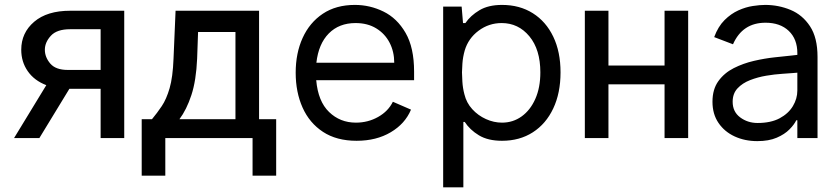

<svg xmlns="http://www.w3.org/2000/svg" viewBox="-20 -573 3487 797"><path d="M271.3 -528.4H495.7V0H397.7V-204.5H268.1L143.5 0H38.4L172.2 -219.5Q122.2 -238.6 95.2 -277.5Q68.2 -316.4 68.2 -366.5Q68.2 -436.8 121.8 -482.6Q175.4 -528.4 271.3 -528.4ZM261.4 -282.7H397.7V-451.7H271.3Q215.9 -451.7 191.1 -424.5Q166.2 -397.4 166.2 -366.5Q166.2 -335.6 188.7 -309.1Q211.3 -282.7 261.4 -282.7Z M568.2 -78.1H610.8Q632.1 -103.7 651.5 -132.5Q670.8 -161.2 684.1 -207Q697.4 -252.8 700.3 -329.5L708.8 -528.4H1055.4V-78.1H1126.4V156.2H1028.4V0H666.2V156.2H568.2ZM798.3 -329.5Q794.4 -239 774.5 -178.4Q754.6 -117.9 724.8 -78.1H957.4V-440.3H802.2Z M1460.2 11.4Q1377.1 11.4 1320.8 -25.6Q1264.6 -62.5 1236 -126.4Q1207.4 -190.3 1207.4 -271.3Q1207.4 -352.3 1236.3 -415.8Q1265.3 -479.4 1320.1 -516Q1375 -552.6 1453.1 -552.6Q1515.6 -552.6 1571.9 -525Q1628.2 -497.5 1663.5 -436.6Q1698.9 -375.7 1698.9 -275.6V-240.1H1292.6Q1300.4 -152 1346.1 -108Q1391.7 -63.9 1457.4 -63.9Q1507.5 -63.9 1549.5 -87.5Q1591.6 -111.2 1610.8 -150.6L1686.1 -117.9Q1661.6 -59.3 1601.9 -24Q1542.3 11.4 1460.2 11.4ZM1456 -477.3Q1387.4 -477.3 1344.8 -434.1Q1302.2 -391 1293.3 -312.5H1616.5Q1616.5 -358.7 1597.1 -396Q1577.8 -433.2 1541.7 -455.3Q1505.7 -477.3 1456 -477.3Z M1819.6 204.5V-545.5H1896.3L1902 -477.3H1911.9Q1933.2 -508.5 1970.2 -530.5Q2007.1 -552.6 2063.9 -552.6Q2137.1 -552.6 2191.8 -518.1Q2246.4 -483.7 2276.6 -420.8Q2306.8 -358 2306.8 -272.7Q2306.8 -186.8 2276.6 -122.9Q2246.4 -58.9 2191.8 -23.8Q2137.1 11.4 2063.9 11.4Q2005.3 11.4 1967.9 -11.4Q1930.4 -34.1 1909.1 -66.8H1903.4V204.5ZM1907.7 -181.8Q1916.2 -146.3 1940.3 -119.9Q1964.5 -93.4 1997.2 -78.7Q2029.8 -63.9 2063.9 -63.9Q2109.4 -63.9 2145.4 -89.8Q2181.5 -115.8 2202.2 -162.6Q2223 -209.5 2223 -272.7Q2223 -367.5 2177.4 -422.4Q2131.7 -477.3 2062.5 -477.3Q2009.2 -477.3 1966.6 -445.5Q1924 -413.7 1909.1 -363.6Q1901.3 -335.9 1899.5 -309.5Q1897.7 -283 1897.7 -272.7Q1897.7 -262.1 1899.3 -234.7Q1900.9 -207.4 1907.7 -181.8Z M2505.7 -528.4V-301.1H2738.6V-528.4H2836.6V0H2738.6V-223H2505.7V0H2407.7V-528.4Z M3289.8 0V-73.9H3285.5Q3277 -56.1 3257.1 -35.9Q3237.2 -15.6 3204.2 -1.4Q3171.2 12.8 3123.6 12.8Q3071.7 12.8 3029.5 -6.7Q2987.2 -26.3 2962.4 -62.9Q2937.5 -99.4 2937.5 -150.6Q2937.5 -202.4 2962 -236.3Q2986.5 -270.2 3025.7 -290.1Q3065 -310 3109.6 -320.3Q3154.1 -330.6 3195.3 -335Q3236.5 -339.5 3264.2 -342.3L3289.8 -345.2V-352.3Q3289.8 -410.9 3254.1 -444.8Q3218.4 -478.7 3157.7 -478.7Q3062.1 -478.7 3022.7 -389.2L2944.6 -419Q2960.9 -463.1 2987.7 -489.7Q3014.6 -516.3 3045.1 -530Q3075.6 -543.7 3104.9 -548.1Q3134.2 -552.6 3156.2 -552.6Q3211.6 -552.6 3261.4 -532Q3311.1 -511.4 3342.3 -464.1Q3373.6 -416.9 3373.6 -336.6V0ZM3289.8 -271.3 3272.7 -269.9Q3256 -268.5 3225.9 -266.5Q3195.7 -264.6 3160.5 -258.7Q3125.4 -252.8 3093.6 -240.4Q3061.8 -228 3041.5 -206.3Q3021.3 -184.7 3021.3 -150.6Q3021.3 -109 3052.4 -85.8Q3083.5 -62.5 3125 -62.5Q3179.7 -62.5 3216.3 -82Q3252.8 -101.6 3271.3 -132.5Q3289.8 -163.4 3289.8 -197.4Z"/></svg>

Font: Inter UI
Style: Regular
Weight: 400
Designer: Rasmus Andersson
Foundry: rsms
Version: Version 2.2